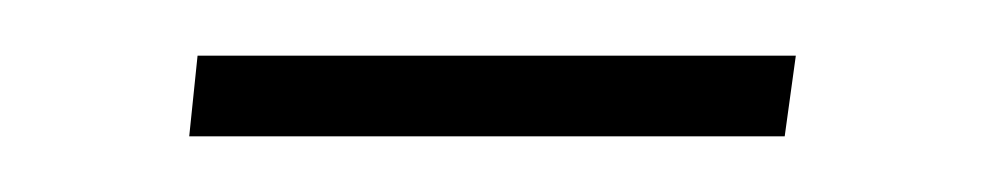

<svg xmlns="http://www.w3.org/2000/svg" viewBox="-20 -233 354 69"><path d="M51 -213H266L262 -184H48Z"/></svg>

Font: Genos Thin Light
Style: Italic
Weight: 300
Italic angle: -8°
Version: Version 1.010